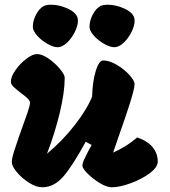

<svg xmlns="http://www.w3.org/2000/svg" viewBox="-20 -793 720 813"><path d="M119 -679Q119 -705 132.5 -731Q146 -757 166 -768Q179 -773 196 -773Q230 -773 265 -757.5Q300 -742 308 -719Q310 -711 310 -705Q310 -684 296.5 -657Q283 -630 263 -611.5Q243 -593 224 -593Q206 -593 180.5 -607.5Q155 -622 137 -642.5Q119 -663 119 -679ZM359 -679Q359 -705 372.5 -731Q386 -757 406 -768Q419 -773 436 -773Q470 -773 505 -757.5Q540 -742 548 -719Q550 -711 550 -705Q550 -684 536.5 -657Q523 -630 503 -611.5Q483 -593 464 -593Q446 -593 420.5 -607.5Q395 -622 377 -642.5Q359 -663 359 -679ZM30 -106Q30 -122 39.5 -152Q49 -182 59.5 -212Q70 -242 73 -250Q86 -285 96.5 -316Q107 -347 107 -358Q107 -366 97.5 -375.5Q88 -385 69 -399Q47 -416 36.5 -426Q26 -436 26 -447Q26 -468 45.5 -496Q65 -524 91.5 -544Q118 -564 137 -564Q158 -564 185.5 -545Q213 -526 233.5 -501.5Q254 -477 254 -464Q254 -402 233 -315Q212 -228 179 -142Q245 -197 297 -264Q349 -331 370 -384Q372 -449 385.5 -493Q399 -537 417 -537Q443 -537 474.5 -518.5Q506 -500 528 -475.5Q550 -451 550 -437Q549 -416 531 -358.5Q513 -301 481 -211Q462 -155 459 -147Q488 -160 511.5 -174.5Q535 -189 561 -211Q605 -196 626.5 -169.5Q648 -143 648 -109Q648 -85 614 -59.5Q580 -34 533 -17Q486 0 453 0Q432 0 403 -17.5Q374 -35 351.5 -57.5Q329 -80 329 -91Q329 -102 336.5 -118Q344 -134 353.5 -152.5Q363 -171 368 -179L343 -193Q288 -92 248.5 -46Q209 0 159 0Q133 0 102.5 -19.5Q72 -39 51 -64.5Q30 -90 30 -106Z"/></svg>

Font: Mogra
Style: Regular
Weight: 400
Designer: Lipi Raval
Foundry: Lipi Raval
Version: Version 1.002;PS 1.002;hotconv 1.0.88;makeotf.lib2.5.647800;